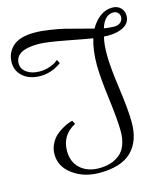

<svg xmlns="http://www.w3.org/2000/svg" viewBox="-187 -916 910 1037"><g transform="rotate(-15 268.5 -397.5)"><path d="M443.8 -580.1Q443.8 -514.2 461.4 -388.9Q479 -263.7 479 -192.9Q479 -89.4 421.4 -32.2Q363.8 24.9 241.2 24.9Q154.8 24.9 93 -20.3Q31.2 -65.4 31.2 -134.8Q31.2 -164.6 43.7 -190.2Q56.2 -215.8 73 -231.7Q89.8 -247.6 111.1 -260Q132.3 -272.5 146.5 -277.8Q160.6 -283.2 170.9 -285.2L181.2 -265.1Q101.1 -222.7 101.1 -134.8Q101.1 -72.3 141.1 -36.1Q181.2 0 246.1 0Q280.3 0 308.6 -8.5Q336.9 -17.1 360.1 -35.2Q383.3 -53.2 396.2 -85.9Q409.2 -118.7 409.2 -163.1Q409.2 -224.1 393.1 -349.9Q377 -475.6 377 -541Q377 -625.5 396 -686Q372.1 -689.5 258.1 -711.2Q144 -732.9 101.1 -732.9Q-28.8 -732.9 -28.8 -658.2Q-28.8 -627.9 -1 -607.9Q26.9 -587.9 70.8 -587.9Q100.1 -587.9 126.5 -596.9Q152.8 -606 164.6 -615.2L176.3 -624L186 -603Q184.1 -601.6 180.2 -598.9Q176.3 -596.2 164.3 -589.1Q152.3 -582 139.6 -576.9Q127 -571.8 108.2 -567.4Q89.4 -563 70.8 -563Q7.8 -563 -28.1 -594.5Q-64 -626 -64 -672.9Q-64 -726.6 -25.6 -762.2Q12.7 -797.9 96.2 -797.9Q135.3 -797.9 182.1 -790.5Q229 -783.2 259.5 -775.9Q290 -768.6 344 -753.9Q397.9 -739.3 416 -734.9Q437.5 -773.9 469 -796.9Q500.5 -819.8 536.1 -819.8Q566.4 -819.8 583.7 -802Q601.1 -784.2 601.1 -758.8Q601.1 -719.7 566.9 -699.5Q532.7 -679.2 478 -679.2Q461.9 -679.2 454.1 -680.2Q443.8 -641.6 443.8 -580.1ZM536.1 -793Q486.8 -793 464.8 -723.1Q501.5 -717.8 521 -717.8Q545.4 -717.8 558.1 -730Q570.8 -742.2 570.8 -758.8Q570.8 -773.4 560.8 -783.2Q550.8 -793 536.1 -793Z"/></g></svg>

Font: Rochester
Style: Regular
Weight: 400
Designer: Gillian Fisher
Foundry: Font Diner, Inc DBA Sideshow
Version: Version 1.005